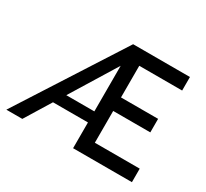

<svg xmlns="http://www.w3.org/2000/svg" viewBox="-144 -940 1240 1156"><g transform="rotate(30 475.5 -361.5)"><path d="M124 0H13L477 -723H872V-629H574V-409H832V-315H574V-94H886V0H477V-179H234ZM282 -256H477V-573Z"/></g></svg>

Font: Synthetic
Style: Regular
Weight: 400
Designer: Santiago Orozco
Foundry: Typemade
Version: Version 2.000; ttfautohint (v1.8.4.7-5d5b)